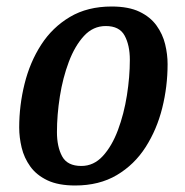

<svg xmlns="http://www.w3.org/2000/svg" viewBox="-20 -550 568 590"><path d="M211 20Q159 20 125.5 4Q92 -12 73 -38.5Q54 -65 46.5 -96.5Q39 -128 39 -158Q39 -226 55.5 -292.5Q72 -359 106.5 -412.5Q141 -466 195 -498Q249 -530 323 -530Q375 -530 408.5 -514Q442 -498 461 -471.5Q480 -445 487.5 -414Q495 -383 495 -353Q495 -284 478.5 -218Q462 -152 427.5 -98Q393 -44 339 -12Q285 20 211 20ZM230 -40Q268 -40 296 -70.5Q324 -101 342.5 -150.5Q361 -200 370 -257Q379 -314 379 -366Q379 -411 363 -440.5Q347 -470 305 -470Q266 -470 238 -439.5Q210 -409 191.5 -360Q173 -311 164 -254Q155 -197 155 -144Q155 -99 171 -69.5Q187 -40 230 -40Z"/></svg>

Font: Sansita Swashed
Style: Regular
Weight: 400
Designer: Pablo Cosgaya
Foundry: Omnibus-Type
Version: Version 1.003; ttfautohint (v1.8.3)